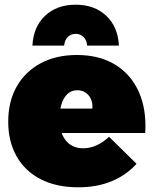

<svg xmlns="http://www.w3.org/2000/svg" viewBox="-20 -789 654 817"><path d="M373 -327Q375 -350 367 -367.5Q359 -385 344 -395Q329 -405 309 -405Q284 -405 267 -389Q250 -373 241.5 -345.5Q233 -318 233 -284Q233 -243 245.5 -215Q258 -187 280.5 -172.5Q303 -158 333 -158Q392 -158 444 -207L561 -92Q518 -44 455.5 -18Q393 8 313 8Q220 8 153 -26.5Q86 -61 50.5 -124Q15 -187 15 -271Q15 -358 51.5 -421.5Q88 -485 153.5 -520Q219 -555 307 -555Q403 -555 470 -514Q537 -473 570.5 -398.5Q604 -324 598 -223H204V-327ZM253 -595H118Q122 -675 172 -722Q222 -769 302 -769Q382 -769 432 -722Q482 -675 486 -595H351Q349 -618 335.5 -631.5Q322 -645 302 -645Q282 -645 268.5 -631.5Q255 -618 253 -595Z"/></svg>

Font: Alexandria Black
Style: Regular
Weight: 900
Designer: Mohamed Gaber
Foundry: Kief Type Foundry
Version: Version 5.100